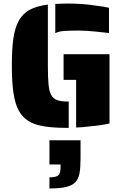

<svg xmlns="http://www.w3.org/2000/svg" viewBox="-20 -716 700 1087"><path d="M293 -694Q333 -696 359 -696Q449 -696 524 -684Q562 -680 597 -672V-529Q555 -533 534 -536Q517 -537 479 -541Q441 -543 429 -543Q368 -543 339.5 -540.5Q311 -538 293 -528ZM107 -60Q74 -98 60.5 -165Q47 -232 47 -344Q47 -439 56 -500Q65 -561 87 -600Q110 -640 149 -661Q188 -682 251 -690V-344Q251 -273 255 -235.5Q259 -198 270 -178Q282 -157 304.5 -149Q327 -141 369 -141V8H359Q259 8 199.5 -7Q140 -22 107 -60ZM411 -264H340V-409H600V-17Q553 -6 483 0Q449 5 411 6ZM260 288Q300 288 312 275Q318 268 320.5 257Q323 246 323 228V215H260V78H436V180Q436 234 430 265.5Q424 297 407 315Q389 334 354.5 342.5Q320 351 260 351Z"/></svg>

Font: Saira Stencil One
Style: Regular
Weight: 400
Designer: Hector Gatti with collaboration of the Omnibus-Type team
Foundry: Omnibus-Type
Version: Version 1.004